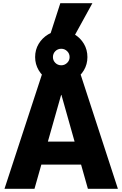

<svg xmlns="http://www.w3.org/2000/svg" viewBox="-20 -1177 763 1197"><path d="M8 0 247 -730H477L715 0H528L363 -585H361L195 0ZM164 -151V-294H559V-151ZM362 -658Q317 -658 280 -680Q243 -702 221 -739.5Q199 -777 199 -821Q199 -867 221 -903.5Q243 -940 280 -962.5Q317 -985 362 -985Q407 -985 444 -963Q481 -941 503 -904Q525 -867 525 -821Q525 -776 503 -739Q481 -702 444 -680Q407 -658 362 -658ZM362 -770Q383 -770 398.5 -785Q414 -800 414 -821Q414 -843 398.5 -858Q383 -873 362 -873Q340 -873 325 -858Q310 -843 310 -821Q310 -800 325 -785Q340 -770 362 -770ZM435 -937H285L356 -1157H556Z"/></svg>

Font: M PLUS 1 ExtraBold
Style: Regular
Weight: 800
Designer: Coji Morishita
Foundry: UNDERFOREST DESIGN
Version: Version 1.001